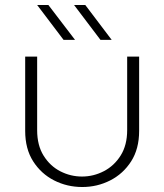

<svg xmlns="http://www.w3.org/2000/svg" viewBox="-20 -737 659 770"><path d="M310 13Q249 13 197 -13.5Q145 -40 113 -90Q81 -140 81 -212V-510H129V-215Q129 -154 155 -112.5Q181 -71 222 -50Q263 -29 309 -29Q355 -29 396.5 -50.5Q438 -72 464 -113.5Q490 -155 490 -215V-510H538V-212Q538 -140 506 -90Q474 -40 422 -13.5Q370 13 310 13ZM383 -577 277 -717H322L428 -577ZM235 -577 129 -717H174L281 -577Z"/></svg>

Font: MuseoModerno ExtraLight
Style: Regular
Weight: 200
Designer: Pablo Cosgaya, Héctor Gatti, Marcela Romero, and the Authors of The MuseoModerno Project.
Foundry: Omnibus-Type Team
Version: Version 1.001